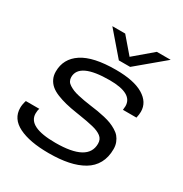

<svg xmlns="http://www.w3.org/2000/svg" viewBox="-171 -856 952 998"><g transform="rotate(30 305.5 -356.5)"><path d="M566.9 -725.1 402.8 -587.9H335L216.8 -725.1H293.9L374 -631.8L483.9 -725.1ZM259.8 12.2Q145 12.2 79.6 -20.5Q14.2 -53.2 14.2 -118.2Q14.2 -138.7 22 -163.1H103Q98.1 -150.9 98.1 -132.8Q98.1 -51.8 263.2 -51.8Q458 -51.8 458 -158.2Q458 -171.9 453.4 -182.1Q448.7 -192.4 439 -200Q429.2 -207.5 416.3 -213.1Q403.3 -218.8 385.3 -223.1Q367.2 -227.5 347.4 -231.2Q327.6 -234.9 302.2 -238.8Q288.1 -240.7 280.8 -242.2Q241.7 -248 212.4 -255.4Q183.1 -262.7 157.2 -273.2Q131.3 -283.7 115 -297.6Q98.6 -311.5 89.4 -330.6Q80.1 -349.6 80.1 -374Q80.1 -451.2 146 -494.6Q211.9 -538.1 347.2 -538.1Q455.1 -538.1 511.5 -504.4Q567.9 -470.7 567.9 -414.1Q567.9 -397.5 563 -376H481.9Q481.9 -379.9 482.9 -387.7Q483.9 -395.5 483.9 -398.9Q483.9 -475.1 346.2 -475.1Q164.1 -475.1 164.1 -389.2Q164.1 -376.5 169.7 -366.2Q175.3 -356 187.5 -348.4Q199.7 -340.8 212.9 -335.2Q226.1 -329.6 246.6 -325Q267.1 -320.3 283.7 -317.4Q300.3 -314.5 325.2 -311Q352.1 -307.6 371.1 -304.4Q390.1 -301.3 414.3 -295.7Q438.5 -290 455.3 -283.4Q472.2 -276.9 489.7 -266.4Q507.3 -255.9 517.8 -243.4Q528.3 -231 535.2 -213.4Q542 -195.8 542 -174.8Q542 -125.5 522.2 -89.4Q502.4 -53.2 464.8 -31Q427.2 -8.8 376.2 1.7Q325.2 12.2 259.8 12.2Z"/></g></svg>

Font: Archivo Expanded Light
Style: Italic
Weight: 300
Width: 7
Italic angle: -10°
Designer: Hector Gatti
Foundry: Omnibus-Type
Version: Version 2.001